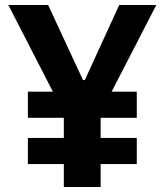

<svg xmlns="http://www.w3.org/2000/svg" viewBox="-20 -750 660 770"><path d="M91.8 -92V-196.9H528.5V-92ZM91.8 -277.5V-382.4H528.5V-277.5ZM236 0V-399.1H383.6V0ZM173 -730 312.9 -428.8H320.1L458.2 -730H606.9L375.9 -281.9H243.7L13.5 -730Z"/></svg>

Font: Monaspace Xenon Var
Style: Regular
Weight: 400
Designer: Riley Cran and the Lettermatic Team
Version: Version 1.000 (Monaspace Xenon Var)